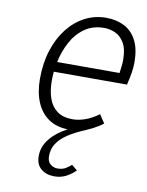

<svg xmlns="http://www.w3.org/2000/svg" viewBox="-85 -584 676 881"><g transform="rotate(10 253.0 -144.0)"><path d="M228 235Q192 235 167.5 215Q143 195 143 155.5Q143 110.5 173.2 73.8Q203.5 37 252.5 12Q199 10.5 162.2 -15Q125.5 -40.5 106.2 -86.5Q87 -132.5 87 -195Q87 -268 106.2 -328Q125.5 -388 159.8 -431.8Q194 -475.5 239.8 -499.2Q285.5 -523 339 -523Q386 -523 422.5 -504.5Q459 -486 480 -446.5Q501 -407 501 -343.5Q501 -319.5 496.8 -294.2Q492.5 -269 485 -237.5H144Q143 -227 142.5 -216.8Q142 -206.5 142 -197Q142 -149 154.5 -113.2Q167 -77.5 194.2 -57.5Q221.5 -37.5 266.5 -37.5Q295 -37.5 326 -48.8Q357 -60 387 -82.5L413 -43.5Q403 -35.5 391 -28Q379 -20.5 365 -13.2Q351 -6 334.5 1Q288.5 20 256 41.2Q223.5 62.5 206.5 88.2Q189.5 114 189.5 147Q189.5 173.5 204.5 185.2Q219.5 197 237.5 197Q261 197 276.5 187Q292 177 301 168.5L327 190.5Q311 207 286.2 221Q261.5 235 228 235ZM151.5 -284H442Q444.5 -301.5 446.2 -316.5Q448 -331.5 448 -345.5Q448 -396.5 431.2 -424.8Q414.5 -453 389.2 -464.2Q364 -475.5 338.5 -475.5Q284 -475.5 246 -448.2Q208 -421 184.8 -377.2Q161.5 -333.5 151.5 -284Z"/></g></svg>

Font: Overpass ExtraLight
Style: Italic
Weight: 250
Italic angle: -10°
Designer: Delve Withrington, Dave Bailey, Thomas Jockin
Foundry: Delve Fonts LLC
Version: Version 4.000